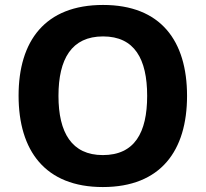

<svg xmlns="http://www.w3.org/2000/svg" viewBox="-20 -745 831 775"><path d="M735 -358C735 -580 629 -725 396 -725C162 -725 55 -580 55 -359C55 -137 162 10 395 10C629 10 735 -137 735 -358ZM216 -358C216 -507 269 -598 396 -598C523 -598 574 -507 574 -358C574 -209 523 -119 395 -119C270 -119 216 -209 216 -358Z"/></svg>

Font: Noto Sans Canadian Aboriginal
Style: Bold
Weight: 700
Designer: Monotype Design Team, Typotheque's Kevin King
Foundry: Monotype Imaging Inc.
Version: Version 2.004